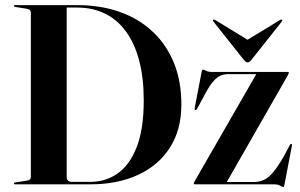

<svg xmlns="http://www.w3.org/2000/svg" viewBox="-20 -720 1172 750"><path d="M34.5 -3.5Q34.5 -7 40 -7.5L83 -14Q92.5 -15.5 96.5 -18.8Q100.5 -22 100.5 -28.5V-670.5Q100.5 -677.5 96.5 -681Q92.5 -684.5 83 -686L39 -693Q34.5 -693.5 34.5 -697Q34.5 -698.5 35.8 -699.2Q37 -700 39.5 -700H281.5Q372 -700 446.8 -673.8Q521.5 -647.5 575.5 -597.2Q629.5 -547 659 -475.2Q688.5 -403.5 688.5 -312Q688.5 -213.5 644 -143.8Q599.5 -74 519.5 -37Q439.5 0 333 0H39.5Q36.5 0 35.5 -1Q34.5 -2 34.5 -3.5ZM332.5 -9.5Q393 -9.5 440 -42.8Q487 -76 514.2 -146Q541.5 -216 541.5 -327.5Q541.5 -415 523.8 -482.8Q506 -550.5 472.2 -596.8Q438.5 -643 390.2 -666.8Q342 -690.5 281.5 -690.5H240.5V-28.5Q240.5 -19.5 245.5 -14.5Q250.5 -9.5 260 -9.5ZM1103.5 -424.5 863.5 -5 843.5 -9H971.5Q993.5 -9 1011.5 -17.5Q1029.5 -26 1048.2 -48.5Q1067 -71 1091 -113.5L1112.5 -154Q1114 -156.5 1115.5 -157.5Q1117 -158.5 1118.5 -157.5Q1120 -157 1120.5 -155.2Q1121 -153.5 1120 -149.5L1091 2Q1090 7.5 1089 9Q1088 10.5 1086.5 10.5Q1082.5 10.5 1074 5.2Q1065.5 0 1050.5 0H741.5Q739.5 0 738.2 -0.8Q737 -1.5 737 -3Q737 -5 738 -7.5Q739 -10 741.5 -14L983.5 -434.5L1005 -430.5H870.5Q852.5 -430.5 837.8 -422.8Q823 -415 807.8 -395.5Q792.5 -376 774.5 -340.5L749.5 -294.5Q748 -292 746.5 -290.8Q745 -289.5 743 -290Q741 -290.5 740.5 -292.2Q740 -294 740.5 -298.5L767.5 -438.5Q768.5 -444.5 769.8 -446.2Q771 -448 772.5 -448Q777 -448 785.2 -443.5Q793.5 -439 808 -439H1103.5Q1105.5 -439 1106.8 -438.5Q1108 -438 1108 -436Q1108 -434 1107 -431.8Q1106 -429.5 1103.5 -424.5ZM976 -547 820.5 -642Q818 -643.5 816 -643.8Q814 -644 812.5 -643Q812 -642.5 811.8 -640.5Q811.5 -638.5 813.5 -636L933 -485.5Q937 -481 940 -478.8Q943 -476.5 947 -476.5Q951.5 -476.5 954.5 -478.8Q957.5 -481 961.5 -485.5L1081 -636Q1082.5 -638.5 1082.8 -640.5Q1083 -642.5 1082 -643Q1080.5 -644 1078.5 -643.8Q1076.5 -643.5 1074 -642L918 -547Z"/></svg>

Font: Fraunces 120pt SemiBold
Style: Regular
Weight: 600
Version: Version 1.000;[b76b70a41]